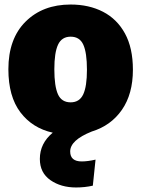

<svg xmlns="http://www.w3.org/2000/svg" viewBox="-20 -574 624 848"><path d="M316 254Q249 254 202.5 221.5Q156 189 156 128Q156 59 213 12Q123 -8 70 -78Q17 -148 17 -268Q17 -403 93 -478.5Q169 -554 292 -554Q373 -554 435 -522Q497 -490 532 -426Q567 -362 567 -266Q567 -159 518.5 -89Q470 -19 385 7Q290 45 290 95Q290 139 341 139Q367 139 402 131L390 246Q355 254 316 254ZM292 -122Q331 -122 347.5 -157Q364 -192 364 -266Q364 -341 348 -376.5Q332 -412 292 -412Q253 -412 236.5 -377Q220 -342 220 -268Q220 -193 236 -157.5Q252 -122 292 -122Z"/></svg>

Font: Trujillo Black
Style: Regular
Weight: 900
Designer: Fira Sans original fonts by bBox Type GmbH, Carrois Corporate GbR, & Edenspiekermann AG / Changes by Cristiano Sobral
Foundry: Fira Sans original fonts by bBox Type GmbH, Carrois Corporate GbR, & Edenspiekermann AG / Changes by Cristiano Sobral
Version: Version 4.301;July 28, 2020;FontCreator 13.0.0.2655 64-bit